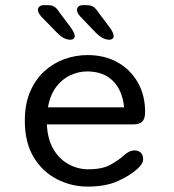

<svg xmlns="http://www.w3.org/2000/svg" viewBox="-20 -696 659 727"><path d="M311.5 10.5Q251 10.5 196.5 -17Q142 -44.5 108 -100Q74 -155.5 74 -239Q74 -302.5 94.2 -349.2Q114.5 -396 148.5 -426.8Q182.5 -457.5 224.8 -472.5Q267 -487.5 311 -487.5Q376.5 -487.5 425.5 -459.8Q474.5 -432 502 -383.5Q529.5 -335 529.5 -271.5Q529.5 -247 518.8 -236Q508 -225 483.5 -225H157.5Q160 -168.5 182.5 -130.8Q205 -93 240 -74Q275 -55 314.5 -55Q367.5 -55 398.8 -72.5Q430 -90 450 -108.5Q459 -116.5 468.8 -121.5Q478.5 -126.5 489.5 -126.5Q504 -126.5 513 -117.8Q522 -109 522 -94.5Q522 -83.5 515.8 -74Q509.5 -64.5 499 -55.5Q472 -31 426 -10.2Q380 10.5 311.5 10.5ZM161.5 -289.5H450Q443.5 -354 407.5 -389.8Q371.5 -425.5 310 -425.5Q277.5 -425.5 246.5 -411.2Q215.5 -397 192.8 -367Q170 -337 161.5 -289.5ZM247 -545.5Q234 -545.5 221.5 -552Q209 -558.5 195 -573L136 -633.5Q129.5 -641 126.5 -647.2Q123.5 -653.5 123.5 -658.5Q123.5 -667 130 -671.8Q136.5 -676.5 146 -676.5H159Q177 -676.5 186.5 -670.2Q196 -664 207 -646.5L248 -592Q263 -570 263 -559.5Q263 -553 258 -549.2Q253 -545.5 247 -545.5ZM394.5 -545.5Q381.5 -545.5 369 -552Q356.5 -558.5 342 -573L284 -633.5Q271.5 -647.5 271.5 -658.5Q271.5 -667 277.8 -671.8Q284 -676.5 293.5 -676.5H306.5Q324.5 -676.5 334 -670Q343.5 -663.5 354.5 -646.5L395.5 -592Q410.5 -571 410.5 -559.5Q410.5 -553 405.8 -549.2Q401 -545.5 394.5 -545.5Z"/></svg>

Font: Sono Monospace
Style: Regular
Weight: 400
Designer: Tyler Finck
Foundry: Tyler Finck
Version: Version 2.112